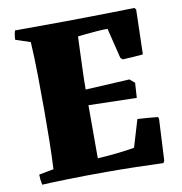

<svg xmlns="http://www.w3.org/2000/svg" viewBox="-76 -731 766 809"><g transform="rotate(-10 306.5 -327.0)"><path d="M40 6Q35 -17 35 -38L98 -50Q101 -109 102 -173.5Q103 -238 103 -296Q103 -370 102 -448.5Q101 -527 97 -594L34 -615Q34 -625 35.5 -634.5Q37 -644 40 -654Q159 -654 260.5 -655Q362 -656 437.5 -657.5Q513 -659 552 -660L558 -652L553 -461Q531 -459 509.5 -457.5Q488 -456 466 -455L457 -463L425 -593Q405 -593 378.5 -591Q352 -589 329 -586.5Q306 -584 297 -583Q296 -558 294.5 -518.5Q293 -479 291.5 -436Q290 -393 290 -357L479 -367L500 -349L496 -285L290 -290V-63Q334 -65 380 -70.5Q426 -76 448 -80L483 -197Q505 -196 526.5 -194Q548 -192 570 -190L573 -182L564 -5L559 5Q509 3 442.5 1.5Q376 0 315 0Q223 0 149 2Q75 4 40 6Z"/></g></svg>

Font: Labrada ExtraBold
Style: Regular
Weight: 800
Designer: Mercedes Jáuregui
Foundry: Omnibus-Type Team
Version: Version 1.000; ttfautohint (v1.8.4.7-5d5b)